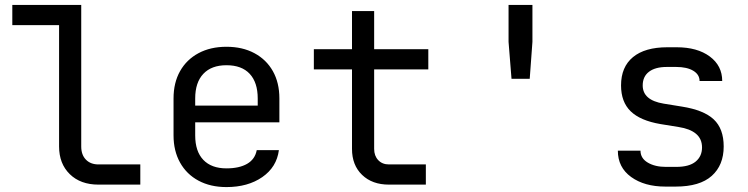

<svg xmlns="http://www.w3.org/2000/svg" viewBox="-20 -750 3040 780"><path d="M380 0Q307 0 263.5 -42.5Q220 -85 220 -155V-648H30V-730H310V-155Q310 -121 329 -101.5Q348 -82 380 -82H550V0Z M900 10Q835 10 786.5 -16Q738 -42 711.5 -89.5Q685 -137 685 -200V-350Q685 -414 711.5 -461Q738 -508 786.5 -534Q835 -560 900 -560Q965 -560 1013.5 -534Q1062 -508 1088.5 -461Q1115 -414 1115 -350V-253H773V-200Q773 -135 806 -100.5Q839 -66 900 -66Q952 -66 984 -84.5Q1016 -103 1023 -140H1113Q1104 -71 1045.5 -30.5Q987 10 900 10ZM773 -321H1027V-350Q1027 -415 994.5 -450Q962 -485 900 -485Q839 -485 806 -450Q773 -415 773 -350Z M1560 0Q1492 0 1451 -39.5Q1410 -79 1410 -145V-468H1255V-550H1410V-705H1500V-550H1720V-468H1500V-145Q1500 -117 1516.5 -99.5Q1533 -82 1560 -82H1710V0Z M2058 -430 2046 -580V-730H2143V-580L2132 -430Z M2683 8Q2598 8 2544 -31Q2490 -70 2490 -138H2582Q2582 -107 2611.5 -89.5Q2641 -72 2685 -72H2727Q2780 -72 2806 -93.5Q2832 -115 2832 -151Q2832 -186 2807.5 -206.5Q2783 -227 2737 -234L2663 -246Q2581 -260 2542 -298Q2503 -336 2503 -403Q2503 -478 2551.5 -518Q2600 -558 2691 -558H2729Q2813 -558 2863.5 -520.5Q2914 -483 2914 -421H2822Q2822 -447 2796.5 -462.5Q2771 -478 2727 -478H2689Q2642 -478 2616.5 -458.5Q2591 -439 2591 -403Q2591 -343 2676 -329L2750 -317Q2839 -303 2879.5 -265Q2920 -227 2920 -155Q2920 -79 2871.5 -35.5Q2823 8 2725 8Z"/></svg>

Font: NKDuy Mono
Style: Regular
Weight: 400
Monospace: yes
Designer: NKDuy
Foundry: NKDuy
Version: Version 2.251; ttfautohint (v1.8.4.7-5d5b)